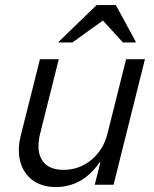

<svg xmlns="http://www.w3.org/2000/svg" viewBox="-20 -736 615 765"><path d="M202.5 9.2Q147.5 9.2 110.8 -17.5Q74.2 -44.2 61.2 -90.4Q48.3 -136.7 62.5 -195L139.2 -500H214.2L140 -204.2Q123.3 -135.8 147.9 -97.5Q172.5 -59.2 233.3 -59.2Q295.8 -59.2 344.2 -99.2Q392.5 -139.2 408.3 -204.2L482.5 -500H557.5L432.5 0H357.5L380 -89.2H376.7Q309.2 9.2 202.5 9.2ZM213.3 -566.7 214.2 -570 365 -715.8H441.7L520.8 -570L520 -566.7H470L390 -654.2L268.3 -566.7Z"/></svg>

Font: Funnel Sans Light
Style: Italic
Weight: 300
Italic angle: -14.036°
Designer: NORD ID, Kristian Moeller
Foundry: Dicotype
Version: Version 1.000